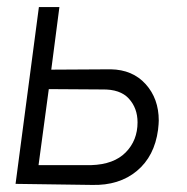

<svg xmlns="http://www.w3.org/2000/svg" viewBox="-20 -520 530 543"><path d="M148 -500 125 -323 293 -324Q355 -323 392 -282Q429 -241 429 -179Q429 -171 427 -153Q417 -78 367 -36.5Q317 5 240 3L24 0L90 -500ZM369 -174Q369 -214 344.5 -241Q320 -268 269 -267L118 -268L89 -53H238Q302 -55 335.5 -89Q369 -123 369 -174Z"/></svg>

Font: Bellota Text
Style: Italic
Weight: 400
Italic angle: -7.5°
Designer: Kemie Guaida
Foundry: Kemie Guaida
Version: Version 4.001